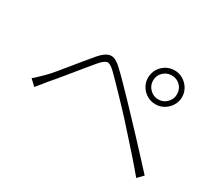

<svg xmlns="http://www.w3.org/2000/svg" viewBox="-125 -938 1250 1125"><g transform="rotate(30 500.0 -375.5)"><path d="M690 -590Q690 -557 714 -533Q738 -509 771 -509Q805 -509 828.5 -533Q852 -557 852 -590Q852 -625 828.5 -648Q805 -671 771 -671Q738 -671 714 -648Q690 -625 690 -590ZM656 -590Q656 -622 671.5 -648Q687 -674 713 -689.5Q739 -705 771 -705Q802 -705 828 -689.5Q854 -674 870 -648Q886 -622 886 -590Q886 -559 870 -533Q854 -507 828 -491.5Q802 -476 771 -476Q739 -476 713 -491.5Q687 -507 671.5 -533Q656 -559 656 -590ZM67 -246Q85 -261 98.5 -274.5Q112 -288 129 -304Q148 -323 173 -353Q198 -383 226 -417.5Q254 -452 281.5 -485.5Q309 -519 331 -545Q367 -587 399.5 -592.5Q432 -598 477 -555Q505 -529 542.5 -490.5Q580 -452 617.5 -413Q655 -374 683 -344Q717 -309 758.5 -264Q800 -219 844 -172Q888 -125 926 -83L890 -46Q853 -91 811.5 -138Q770 -185 730 -229.5Q690 -274 656 -312Q635 -335 607.5 -364Q580 -393 551.5 -422.5Q523 -452 498 -478Q473 -504 456 -520Q423 -552 404 -549Q385 -546 356 -512Q335 -487 309 -455.5Q283 -424 255 -389.5Q227 -355 202 -324.5Q177 -294 158 -273Q145 -257 130.5 -238.5Q116 -220 106 -209Z"/></g></svg>

Font: Noto Sans SC ExtraLight
Style: Regular
Weight: 250
Designer: Ryoko NISHIZUKA 西塚涼子 (kana, bopomofo & ideographs); Paul D. Hunt (Latin, Greek & Cyrillic); Sandoll Communications 산돌커뮤니
Foundry: Adobe
Version: Version 2.004-H2;hotconv 1.0.118;makeotfexe 2.5.65603